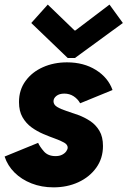

<svg xmlns="http://www.w3.org/2000/svg" viewBox="-22 -806 554 834"><path d="M210.4 7.8Q158.7 7.8 115 -9.3Q71.3 -26.4 41 -56.6Q10.7 -86.9 -2 -126L143.6 -185.5Q150.9 -168.9 168.7 -148.4Q186.5 -127.9 219.2 -127.9Q236.3 -127.9 248 -134Q259.8 -140.1 265.9 -148.9Q272 -157.7 272 -165Q272 -177.7 256.6 -186.5Q241.2 -195.3 217.3 -203.9Q193.4 -212.4 166.3 -223.9Q139.2 -235.4 115.2 -252.7Q91.3 -270 75.9 -296.6Q60.5 -323.2 60.5 -362.8Q60.5 -415.5 88.9 -454.3Q117.2 -493.2 164.6 -514.2Q211.9 -535.2 269 -535.2Q341.8 -535.2 394.8 -502Q447.8 -468.8 466.8 -415L326.2 -357.4Q315.9 -376 298.1 -387.7Q280.3 -399.4 257.3 -399.4Q235.8 -399.4 223.1 -389.4Q210.4 -379.4 210.4 -366.2Q210.4 -351.1 226.1 -341.6Q241.7 -332 266.1 -324.2Q290.5 -316.4 317.9 -306.4Q345.2 -296.4 369.6 -280.3Q394 -264.2 409.7 -238Q425.3 -211.9 425.3 -171.9Q425.3 -118.2 396.2 -77.6Q367.2 -37.1 318.6 -14.6Q270 7.8 210.4 7.8ZM272 -554.2 113.8 -706.1 185.5 -786.1 301.8 -673.8H305.7L453.6 -786.1L511.7 -706.1L303.7 -554.2Z"/></svg>

Font: Reddit Sans Black
Style: Italic
Weight: 900
Italic angle: -11.25°
Designer: Stephen Hutchings
Version: Version 1.013